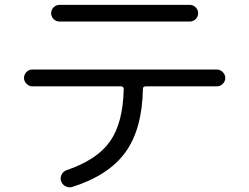

<svg xmlns="http://www.w3.org/2000/svg" viewBox="-20 -747 1040 801"><path d="M227.5 -726.6H772.5Q786.1 -726.6 796.4 -716.3Q806.6 -706.1 806.6 -691.9Q806.6 -677.7 796.4 -667.5Q786.1 -657.2 772.5 -657.2H227.5Q213.9 -657.2 203.6 -667.5Q193.4 -677.7 193.4 -691.9Q193.4 -706.1 203.6 -716.3Q213.9 -726.6 227.5 -726.6ZM115.2 -386.7Q101.6 -386.7 90.8 -397.5Q80.1 -408.2 80.1 -421.9Q80.1 -435.5 90.3 -446.3Q100.6 -457 115.2 -457H884.8Q898.4 -457 909.2 -446.3Q919.9 -435.5 919.9 -421.9Q919.9 -408.2 909.7 -397.5Q899.4 -386.7 884.8 -386.7H587.9Q576.2 -386.7 576.2 -376Q573.2 -208 502.9 -111.3Q432.6 -14.6 280.3 33.2Q266.6 37.1 252.9 29.8Q239.3 22.5 234.4 7.8Q230.5 -5.9 237.3 -19Q244.1 -32.2 257.8 -37.1Q384.8 -80.1 439 -157.2Q493.2 -234.4 496.1 -375Q496.1 -386.7 485.4 -386.7Z"/></svg>

Font: Rounded-X Mgen+ 1m regular
Style: Regular
Weight: 400
Designer: [Source Han Sans]
Ryoko NISHIZUKA  (kana & ideographs); Paul D. Hunt (Latin, Greek & Cyrillic); Wenlong ZHANG  (bopomofo
Version: Version 1.059.20150602